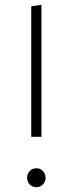

<svg xmlns="http://www.w3.org/2000/svg" viewBox="-20 -761 300 792"><path d="M150.9 -741.2V-196.8H108.9V-734.9ZM129.9 -66.9Q146.5 -66.9 157.2 -55.2Q168 -43.5 168 -27.8Q168 -12.2 157.2 -0.5Q146.5 11.2 129.9 11.2Q112.8 11.2 102.3 -0.5Q91.8 -12.2 91.8 -27.8Q91.8 -43.5 102.3 -55.2Q112.8 -66.9 129.9 -66.9Z"/></svg>

Font: Fira Sans Compressed ExtraLight
Style: Regular
Weight: 250
Width: 1
Designer: Carrois Corporate & Edenspiekermann AG
Foundry: Carrois Corporate GbR & Edenspiekermann AG
Version: Version 4.203;PS 004.203;hotconv 1.0.88;makeotf.lib2.5.64775